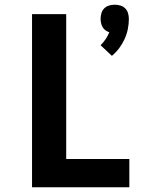

<svg xmlns="http://www.w3.org/2000/svg" viewBox="-20 -795 640 815"><path d="M455 -558 407 -603Q419 -615 428.5 -629Q438 -643 444 -658Q435 -661 427.5 -666.5Q420 -672 415.5 -680Q411 -688 409 -697Q407 -706 407 -715Q407 -727 410.5 -739Q414 -751 422.5 -759.5Q431 -768 443 -771.5Q455 -775 467 -775Q479 -775 491 -771.5Q503 -768 511.5 -759.5Q520 -751 523.5 -739Q527 -727 527 -715Q527 -693 522.5 -671Q518 -649 508.5 -628.5Q499 -608 485.5 -590Q472 -572 455 -558ZM116 0V-735H261V-120H529V0Z"/></svg>

Font: Iosevka Heavy Extended
Style: Regular
Weight: 900
Width: 7
Monospace: yes
Designer: Belleve Invis
Foundry: Belleve Invis
Version: Version 32.5.0; ttfautohint (v1.8.4)